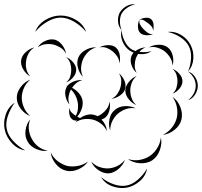

<svg xmlns="http://www.w3.org/2000/svg" viewBox="-84 -785 975 927"><path d="M86 -631Q99 -667 134.5 -688.5Q170 -710 209 -710Q248 -710 283.5 -688.5Q319 -667 332 -631Q307 -661 273.5 -680.5Q240 -700 209 -700Q178 -700 144.5 -680.5Q111 -661 86 -631ZM725 -631Q759 -635 790 -616.5Q821 -598 836 -568Q852 -538 849.5 -501.5Q847 -465 824 -440Q837 -472 838.5 -505.5Q840 -539 827 -563Q815 -587 786.5 -605.5Q758 -624 725 -631ZM98 -556Q109 -575 132.5 -586.5Q156 -598 178 -594Q200 -589 216 -568Q232 -547 235 -525Q225 -545 207.5 -555.5Q190 -566 173 -570Q156 -574 135.5 -571.5Q115 -569 98 -556ZM635 -556Q654 -568 681 -569Q708 -570 726 -556Q744 -542 750 -516Q756 -490 749 -468Q748 -491 736.5 -508.5Q725 -526 711 -537Q697 -548 677 -554.5Q657 -561 635 -556ZM396 -556Q413 -566 436.5 -567Q460 -568 475 -556Q490 -543 494 -520Q498 -497 492 -479Q492 -498 482 -512.5Q472 -527 460 -537Q448 -547 431.5 -553.5Q415 -560 396 -556ZM317 -414Q299 -431 292 -458.5Q285 -486 295 -509Q305 -531 330.5 -544.5Q356 -558 380 -556Q356 -549 340.5 -533Q325 -517 317 -499Q309 -481 307.5 -458.5Q306 -436 317 -414ZM62 -416Q42 -427 28.5 -449.5Q15 -472 18 -494Q21 -516 40.5 -533.5Q60 -551 82 -556Q63 -544 53.5 -526Q44 -508 42 -490Q39 -473 43 -453Q47 -433 62 -416ZM576 -433Q560 -446 551.5 -469Q543 -492 550 -512Q556 -531 577.5 -543.5Q599 -556 619 -556Q600 -549 589 -534Q578 -519 572 -504Q567 -488 566.5 -469.5Q566 -451 576 -433ZM235 -509Q253 -503 268.5 -485Q284 -467 284 -448Q284 -429 268.5 -411Q253 -393 235 -387Q250 -399 255 -415.5Q260 -432 260 -448Q260 -463 255 -480Q250 -497 235 -509ZM749 -452Q767 -446 782 -428.5Q797 -411 797 -393Q797 -374 782 -356.5Q767 -339 749 -333Q763 -345 768 -361.5Q773 -378 773 -393Q773 -408 768 -424Q763 -440 749 -452ZM824 -440Q845 -433 858 -413Q871 -393 871 -371Q871 -349 858 -328.5Q845 -308 824 -301Q861 -332 861 -371Q861 -410 824 -440ZM490 -431Q506 -419 516 -397Q526 -375 520 -355Q514 -336 494 -323Q474 -310 454 -308Q472 -316 482.5 -331.5Q493 -347 497 -362Q502 -378 501.5 -396Q501 -414 490 -431ZM574 -278Q554 -286 537.5 -306Q521 -326 521 -348Q522 -370 538.5 -390Q555 -410 576 -418Q559 -404 552 -385Q545 -366 545 -348Q545 -330 551.5 -311Q558 -292 574 -278ZM62 -225Q36 -234 16.5 -259.5Q-3 -285 -3 -313Q-3 -340 16.5 -365.5Q36 -391 62 -400Q41 -383 31 -359Q21 -335 21 -313Q21 -291 31 -267Q41 -243 62 -225ZM280 -194Q284 -199 288 -203Q274 -202 266 -208Q254 -216 251 -233.5Q248 -251 252 -264Q253 -250 261.5 -242Q270 -234 279 -228L282 -226Q291 -243 292.5 -262Q294 -281 290 -297Q287 -311 279 -326Q271 -341 259 -353Q259 -353 258 -352Q250 -337 247 -318Q244 -299 252 -280Q238 -295 232.5 -319.5Q227 -344 237 -363Q238 -366 240 -368L235 -371Q238 -370 241 -370Q253 -385 274 -392.5Q295 -400 314 -398Q297 -394 284.5 -384Q272 -374 264 -361Q282 -352 296 -336Q310 -320 314 -302Q318 -281 310.5 -259.5Q303 -238 289 -222Q296 -217 303 -215Q318 -226 336.5 -230.5Q355 -235 372 -230Q380 -228 387 -224Q397 -228 407 -235Q421 -245 432 -260Q443 -275 445 -295Q450 -275 444 -251Q438 -227 421 -215Q415 -211 406 -208Q430 -183 432 -152Q422 -174 403.5 -188Q385 -202 366 -207Q347 -212 324 -210Q301 -208 280 -194ZM749 -317Q774 -300 786.5 -268.5Q799 -237 792 -208Q785 -179 758.5 -158Q732 -137 702 -134Q729 -147 746 -169Q763 -191 769 -214Q775 -237 770.5 -265Q766 -293 749 -317ZM38 -59Q2 -64 -25.5 -93Q-53 -122 -61 -158Q-69 -194 -56.5 -231.5Q-44 -269 -13 -289Q-35 -259 -46.5 -224Q-58 -189 -51 -160Q-45 -131 -20 -104Q5 -77 38 -59ZM448 -155Q439 -179 444.5 -208.5Q450 -238 470 -254Q489 -271 518.5 -272.5Q548 -274 571 -262Q545 -266 523 -258Q501 -250 485 -236Q470 -223 459 -202Q448 -181 448 -155ZM147 -57Q120 -53 91 -65.5Q62 -78 49 -102Q35 -126 39.5 -157Q44 -188 62 -209Q52 -183 55.5 -158Q59 -133 70 -114Q80 -94 100 -78Q120 -62 147 -57ZM693 -121Q699 -92 687.5 -60Q676 -28 651 -11Q626 5 592 3Q558 1 534 -17Q563 -8 590.5 -13Q618 -18 638 -31Q658 -44 673.5 -67.5Q689 -91 693 -121ZM341 -5Q325 19 294 32.5Q263 46 235 39Q206 32 185 6Q164 -20 161 -49Q174 -22 196 -6Q218 10 240 16Q263 21 290 16.5Q317 12 341 -5ZM519 -13Q511 11 488.5 30.5Q466 50 441 52Q415 53 390.5 36Q366 19 357 -5Q374 14 396.5 21.5Q419 29 439 28Q460 27 481.5 17Q503 7 519 -13ZM626 29Q620 64 591.5 89Q563 114 528 121Q493 127 457.5 114Q422 101 404 70Q431 93 464.5 104.5Q498 116 526 111Q554 106 581 83Q608 60 626 29ZM503 -640Q488 -656 486 -680Q484 -704 494 -724Q505 -743 526 -755Q547 -767 569 -764Q547 -759 529.5 -747Q512 -735 503 -719Q495 -703 495 -681.5Q495 -660 503 -640ZM589 -690Q601 -697 618 -699Q635 -701 646 -692Q656 -683 657.5 -665.5Q659 -648 655 -636Q655 -649 647 -658Q639 -667 631 -673Q622 -680 612 -686Q602 -692 589 -690ZM655 -620Q641 -614 622 -615Q603 -616 592 -627Q582 -638 582 -657Q582 -676 589 -690Q587 -675 594 -663.5Q601 -652 610 -643Q618 -635 629 -627Q640 -619 655 -620ZM648 -538Q625 -522 595 -523.5Q565 -525 542 -541Q519 -557 507.5 -585Q496 -613 503 -640Q505 -612 517.5 -587Q530 -562 548 -549Q566 -537 593.5 -534Q621 -531 648 -538Z"/></svg>

Font: Rubik Puddles
Style: Regular
Weight: 400
Designer: Hubert and Fischer, NaN
Foundry: Hubert and Fischer, NaN
Version: Version 2.200